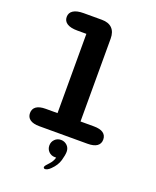

<svg xmlns="http://www.w3.org/2000/svg" viewBox="-178 -863 976 1205"><g transform="rotate(20 309.5 -260.5)"><path d="M148.8 0Q106.9 0 85.9 -15Q64.8 -30.1 64.8 -57.9Q64.8 -86.2 85.9 -101.3Q106.9 -116.3 148.8 -116.3H227.4V-645.7H166.8Q121.9 -645.7 98.4 -660.7Q74.9 -675.8 74.9 -703.6Q74.9 -731.8 98.4 -746.9Q121.9 -762 166.8 -762H288.7Q333.5 -762 357.2 -738.3Q380.9 -714.6 380.9 -669.8V-116.3H470Q511.9 -116.3 533 -101.3Q554 -86.2 554 -57.9Q554 -30.1 533 -15Q511.9 0 470 0ZM306.1 34Q329.6 34 347 50.2Q364.3 66.3 364.3 92.4Q364.3 113.8 353.8 150.9Q343.2 187.9 310.2 219.9Q299.4 230.9 289.8 235.8Q280.2 240.7 273.4 240.7Q268.2 240.7 265.4 237.5Q262.6 234.3 262.6 231.2Q262.6 226 269.4 217.2Q276.2 208.4 288.3 196.1Q298.4 185.3 305 173.3Q311.7 161.3 314.9 149Q313.1 149.1 310.5 149.1Q308 149.1 306.1 149.1Q281.6 149.1 265 132.6Q248.5 116.1 248.5 91.6Q248.5 67.6 265 50.8Q281.6 34 306.1 34Z"/></g></svg>

Font: Sono ExtraLight
Style: Regular
Weight: 200
Designer: Tyler Finck
Foundry: Tyler Finck
Version: Version 2.112